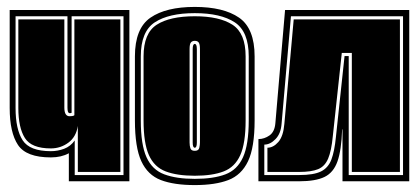

<svg xmlns="http://www.w3.org/2000/svg" viewBox="-20 -524 1212 555"><path d="M179 0V-81Q157 -69 127 -69Q56 -69 32 -105Q8 -141 8 -212V-495H354V0ZM196 -18H337V-477H187V-198L184 -197H181Q175 -197 175 -213V-477H25V-212Q25 -150 45.5 -118.5Q66 -87 127 -87Q147 -87 165.5 -94Q184 -101 196 -118ZM205 -27V-160Q200 -128 177.5 -111.5Q155 -95 127 -95Q71 -95 52 -125Q33 -155 33 -212V-468H166V-213Q166 -188 181 -188Q184 -188 188.5 -188.5Q193 -189 195 -191V-468H328V-27Z M543 11Q483 11 445 -3.5Q407 -18 388.5 -58Q370 -98 370 -176V-361Q370 -442 415 -473Q460 -504 543 -504Q626 -504 671 -473Q716 -442 716 -361V-176Q716 -98 697 -58Q678 -18 640 -3.5Q602 11 543 11ZM543 -7Q597 -7 631.5 -20Q666 -33 682.5 -69.5Q699 -106 699 -176V-361Q699 -433 658.5 -459.5Q618 -486 543 -486Q468 -486 427.5 -459.5Q387 -433 387 -361V-176Q387 -106 403.5 -69.5Q420 -33 455 -20Q490 -7 543 -7ZM543 -16Q492 -16 459 -28.5Q426 -41 410.5 -75.5Q395 -110 395 -176V-361Q395 -428 433 -452.5Q471 -477 543 -477Q614 -477 652 -452.5Q690 -428 690 -361V-176Q690 -110 674.5 -75.5Q659 -41 626.5 -28.5Q594 -16 543 -16ZM543 -88Q554 -88 556 -96.5Q558 -105 558 -112V-382Q558 -396 554.5 -401Q551 -406 543 -406Q536 -406 532 -401.5Q528 -397 528 -382V-112Q528 -102 530.5 -95Q533 -88 543 -88ZM543 -97Q537 -97 537 -112V-382Q537 -397 543 -397Q549 -397 549 -382V-112Q549 -97 543 -97Z M727 0V-122Q744 -122 759 -132.5Q774 -143 776 -168L804 -495H1163V0H970V-150H969Q967 -90 955.5 -57.5Q944 -25 918 -12.5Q892 0 845 0ZM744 -18H845Q887 -18 908 -28.5Q929 -39 938 -63Q947 -87 951 -128L976 -362H988V-18H1145V-477H821L794 -167Q792 -138 776.5 -122Q761 -106 744 -106ZM753 -27V-97Q770 -97 784.5 -113.5Q799 -130 802 -166L829 -468H1136V-27H997V-371H968L942 -130Q938 -88 928.5 -65.5Q919 -43 899.5 -35Q880 -27 845 -27Z"/></svg>

Font: Alumni Sans Collegiate One SC
Style: Regular
Weight: 400
Designer: Robert E. Leuschke
Foundry: Robert E. Leuschke
Version: Version 1.100